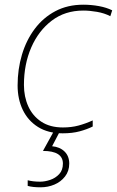

<svg xmlns="http://www.w3.org/2000/svg" viewBox="-20 -558 498 818"><path d="M247 10Q185 10 142 -17Q99 -44 77 -90Q55 -136 55 -194Q55 -263 73.5 -325Q92 -387 128 -435Q164 -483 216 -510.5Q268 -538 335 -538Q369 -538 401.5 -532Q434 -526 458 -514L450 -489Q425 -502 393.5 -507.5Q362 -513 335 -513Q257 -513 200.5 -470Q144 -427 113 -355.5Q82 -284 82 -196Q82 -146 100.5 -105Q119 -64 156 -39.5Q193 -15 248 -15Q284 -15 314 -23Q344 -31 375 -45V-19Q351 -7 319.5 1.5Q288 10 247 10ZM153 240Q119 240 98 234V210Q121 216 151 216Q171 216 193.5 208.5Q216 201 232 184Q248 167 248 139Q248 85 163 85L210 0H236L202 65Q235 68 255 87.5Q275 107 275 139Q275 171 257 194Q239 217 211.5 228.5Q184 240 153 240Z"/></svg>

Font: Noto Sans Thin
Style: Italic
Weight: 100
Italic angle: -12°
Designer: Monotype Design Team
Foundry: Monotype Imaging Inc.
Version: Version 2.013; ttfautohint (v1.8.4.7-5d5b)